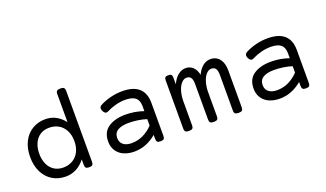

<svg xmlns="http://www.w3.org/2000/svg" viewBox="-66 -1062 2529 1488"><g transform="rotate(-20 1199.0 -318.0)"><path d="M505.9 -613.8V-26.9Q505.9 -9.8 498.5 -2.4Q491.2 4.9 472.2 4.9H471.2Q452.1 4.9 444.8 -2.4Q437.5 -9.8 437.5 -26.9V-72.3Q406.7 -32.2 366.2 -10.7Q325.7 10.7 277.8 10.7Q217.3 10.7 169.7 -17.8Q122.1 -46.4 95 -99.9Q67.9 -153.3 67.9 -225.6Q67.9 -297.9 95 -351.3Q122.1 -404.8 169.7 -433.3Q217.3 -461.9 277.8 -461.9Q369.6 -461.9 432.6 -381.3V-613.8Q432.6 -630.9 440.7 -638.2Q448.7 -645.5 468.8 -645.5H469.7Q489.7 -645.5 497.8 -638.2Q505.9 -630.9 505.9 -613.8ZM143.1 -225.6Q143.1 -177.7 159.7 -140.4Q176.3 -103 207.8 -82.3Q239.3 -61.5 282.7 -61.5Q326.2 -61.5 360.1 -81.1Q394 -100.6 413.3 -137.7Q432.6 -174.8 432.6 -225.6Q432.6 -276.4 413.3 -313.5Q394 -350.6 360.1 -370.1Q326.2 -389.6 282.7 -389.6Q239.3 -389.6 207.8 -368.9Q176.3 -348.1 159.7 -310.8Q143.1 -273.4 143.1 -225.6Z M1094.7 -299.3V-26.9Q1094.7 -9.8 1087.4 -2.4Q1080.1 4.9 1061 4.9H1060.1Q1041 4.9 1033.7 -2.4Q1026.4 -9.8 1026.4 -26.9V-60.1Q986.8 -26.4 940.7 -7.8Q894.5 10.7 843.3 10.7Q794.4 10.7 756.8 -6.1Q719.2 -22.9 698.2 -55.2Q677.2 -87.4 677.2 -131.8Q677.2 -209.5 731.7 -246.1Q786.1 -282.7 873 -282.7Q950.7 -282.7 1021.5 -257.8V-299.3Q1021.5 -346.7 994.9 -368.9Q968.3 -391.1 909.2 -391.1Q872.6 -391.1 833 -380.9Q793.5 -370.6 757.8 -352.5Q750 -348.1 742.7 -348.1Q727.1 -348.1 715.8 -371.6Q710.4 -383.3 710.4 -391.1Q710.4 -408.2 728.5 -417.5Q769.5 -439 816.7 -450.4Q863.8 -461.9 911.1 -461.9Q1002.9 -461.9 1048.8 -420.9Q1094.7 -379.9 1094.7 -299.3ZM1021.5 -138.7V-191.9Q988.3 -202.6 950.2 -208.3Q912.1 -213.9 873.5 -213.9Q817.4 -213.9 784.9 -194.6Q752.4 -175.3 752.4 -133.3Q752.4 -97.7 777.1 -77.9Q801.8 -58.1 846.2 -58.1Q943.4 -58.1 1021.5 -138.7Z M1740.7 -331.1V-26.9Q1740.7 -9.8 1732.7 -2.4Q1724.6 4.9 1704.6 4.9H1703.6Q1683.6 4.9 1675.5 -2.4Q1667.5 -9.8 1667.5 -26.9V-322.3Q1667.5 -356 1656.5 -372.8Q1645.5 -389.6 1621.1 -389.6Q1598.1 -389.6 1578.6 -368.4Q1559.1 -347.2 1547.6 -309.3Q1536.1 -271.5 1536.1 -223.1V-26.9Q1536.1 -9.8 1528.1 -2.4Q1520 4.9 1500 4.9H1499Q1479 4.9 1470.9 -2.4Q1462.9 -9.8 1462.9 -26.9V-322.3Q1462.9 -356 1451.9 -372.8Q1440.9 -389.6 1416.5 -389.6Q1393.6 -389.6 1374 -368.4Q1354.5 -347.2 1343 -309.3Q1331.5 -271.5 1331.5 -223.1V-26.9Q1331.5 -9.8 1323.5 -2.4Q1315.4 4.9 1295.4 4.9H1294.4Q1274.4 4.9 1266.4 -2.4Q1258.3 -9.8 1258.3 -26.9V-424.3Q1258.3 -441.4 1264.9 -448.7Q1271.5 -456.1 1289.6 -456.1H1290.5Q1308.6 -456.1 1315.2 -448.7Q1321.8 -441.4 1321.8 -424.3V-369.6Q1342.8 -415.5 1372.1 -438.7Q1401.4 -461.9 1435.5 -461.9Q1468.8 -461.9 1493.7 -439.5Q1518.6 -417 1527.3 -373.5Q1570.8 -461.9 1639.6 -461.9Q1668.5 -461.9 1691.2 -447.5Q1713.9 -433.1 1727.3 -403.6Q1740.7 -374 1740.7 -331.1Z M2293.9 -299.3V-26.9Q2293.9 -9.8 2286.6 -2.4Q2279.3 4.9 2260.3 4.9H2259.3Q2240.2 4.9 2232.9 -2.4Q2225.6 -9.8 2225.6 -26.9V-60.1Q2186 -26.4 2139.9 -7.8Q2093.8 10.7 2042.5 10.7Q1993.7 10.7 1956.1 -6.1Q1918.5 -22.9 1897.5 -55.2Q1876.5 -87.4 1876.5 -131.8Q1876.5 -209.5 1930.9 -246.1Q1985.4 -282.7 2072.3 -282.7Q2149.9 -282.7 2220.7 -257.8V-299.3Q2220.7 -346.7 2194.1 -368.9Q2167.5 -391.1 2108.4 -391.1Q2071.8 -391.1 2032.2 -380.9Q1992.7 -370.6 1957 -352.5Q1949.2 -348.1 1941.9 -348.1Q1926.3 -348.1 1915 -371.6Q1909.7 -383.3 1909.7 -391.1Q1909.7 -408.2 1927.7 -417.5Q1968.8 -439 2015.9 -450.4Q2063 -461.9 2110.4 -461.9Q2202.1 -461.9 2248 -420.9Q2293.9 -379.9 2293.9 -299.3ZM2220.7 -138.7V-191.9Q2187.5 -202.6 2149.4 -208.3Q2111.3 -213.9 2072.8 -213.9Q2016.6 -213.9 1984.1 -194.6Q1951.7 -175.3 1951.7 -133.3Q1951.7 -97.7 1976.3 -77.9Q2001 -58.1 2045.4 -58.1Q2142.6 -58.1 2220.7 -138.7Z"/></g></svg>

Font: Courier Prime Code
Style: Regular
Weight: 400
Designer: Alan Dague-Greene
Foundry: Quote-Unquote Apps
Version: Version 3.0318